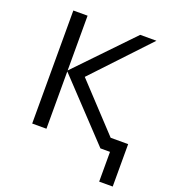

<svg xmlns="http://www.w3.org/2000/svg" viewBox="-156 -813 995 1113"><g transform="rotate(20 342.0 -256.5)"><path d="M516.6 -697.3H616.7L297.9 -358.4L559.6 -78.1H667.5V183.6H584V0H524.9L191.9 -353.5V0H104V-697.3H191.9V-359.4Z"/></g></svg>

Font: Lunasima
Style: Regular
Weight: 400
Designer: The DocRepair Project, Monotype Design Team
Foundry: Google
Version: Version 2.009